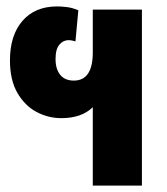

<svg xmlns="http://www.w3.org/2000/svg" viewBox="-20 -578 519 598"><path d="M269 0V-244Q234 -210 171 -210Q130 -210 93.5 -229.5Q57 -249 34 -289Q11 -329 11 -390Q11 -468 50 -513Q89 -558 158 -558Q171 -558 188 -556Q205 -554 224 -546L215 -449Q203 -453 194 -453Q177 -453 165 -439Q153 -425 153 -394Q153 -363 167.5 -345Q182 -327 210 -327Q269 -327 269 -415V-548H422V0Z"/></svg>

Font: Noto Sans Thai Cond ExtBd
Style: Regular
Weight: 800
Width: 3
Designer: Monotype Design Team
Foundry: Monotype Imaging Inc.
Version: Version 2.002; ttfautohint (v1.8.4.7-5d5b)